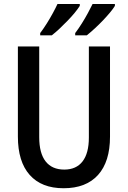

<svg xmlns="http://www.w3.org/2000/svg" viewBox="-20 -951 653 980"><path d="M304.7 9.8Q191.9 9.8 131.6 -58.1Q71.3 -126 71.3 -253.9V-713.9H180.2V-251Q180.2 -168.9 212.9 -127.2Q245.6 -85.4 308.1 -85.4Q369.1 -85.4 401.4 -127.2Q433.6 -168.9 433.6 -249V-713.9H541.5V-253.4Q541.5 -126 480.5 -58.1Q419.4 9.8 304.7 9.8ZM363.8 -770.5V-782.2Q380.9 -804.7 397.7 -831.5Q414.6 -858.4 428.7 -884.5Q442.9 -910.6 452.6 -930.7H566.4V-920.9Q557.6 -906.2 541.5 -887Q525.4 -867.7 505.6 -846.9Q485.8 -826.2 464.4 -806.4Q442.9 -786.6 422.9 -770.5ZM185.1 -770.5V-782.2Q202.1 -804.7 219 -831.5Q235.8 -858.4 250 -884.5Q264.2 -910.6 273.4 -930.7H387.2V-920.9Q377.4 -905.3 361.3 -885.7Q345.2 -866.2 325.2 -845.5Q305.2 -824.7 284.4 -805.2Q263.7 -785.6 244.1 -770.5Z"/></svg>

Font: Open Sans
Style: Regular
Weight: 600
Width: 3
Foundry: Ascender Corporation
Version: Version 1.000